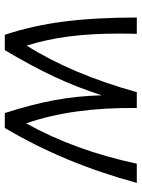

<svg xmlns="http://www.w3.org/2000/svg" viewBox="85 -675 590 800"><g transform="rotate(90 380.0 -275.0)"><path d="M742 -550Q660 -247 513 0H451Q415 -112 397.5 -206Q380 -300 377 -404Q344 -301 300 -207Q256 -113 189 0H125Q87 -114 70 -245Q53 -376 53 -550H121Q120 -523 120 -473Q120 -359 132 -266.5Q144 -174 170 -91Q289 -280 364 -550H430Q427 -281 494 -89Q607 -292 662 -550Z"/></g></svg>

Font: Krub
Style: Italic
Weight: 400
Italic angle: -8°
Designer: Ekaluck Peanpanawate
Foundry: Cadson Demak Co.,Ltd.
Version: Version 1.000; ttfautohint (v1.6)